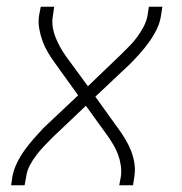

<svg xmlns="http://www.w3.org/2000/svg" viewBox="-20 -550 540 570"><path d="M13 0 17 -27Q21 -47 30.5 -66.5Q40 -86 52.5 -103.5Q65 -121 79.5 -137.5Q94 -154 109 -170L212 -267L143 -363Q132 -378 122.5 -394Q113 -410 106.5 -427.5Q100 -445 96.5 -464.5Q93 -484 96 -504L101 -530H141L137 -503Q134 -487 136.5 -470.5Q139 -454 145 -439Q151 -424 158.5 -410.5Q166 -397 175 -384L241 -294L338 -387Q351 -400 364 -413Q377 -426 387.5 -440.5Q398 -455 406.5 -471Q415 -487 418 -504L422 -530H462L458 -504Q455 -483 445.5 -463.5Q436 -444 423.5 -426.5Q411 -409 396.5 -392.5Q382 -376 366 -360L263 -263L332 -167Q343 -152 352.5 -136Q362 -120 369 -102.5Q376 -85 379 -65.5Q382 -46 379 -27L375 0H334L339 -27Q341 -43 338.5 -59.5Q336 -76 330.5 -91Q325 -106 317 -119.5Q309 -133 300 -146L235 -236L137 -143Q124 -130 111.5 -117Q99 -104 88 -89.5Q77 -75 68.5 -59Q60 -43 58 -27L53 0Z"/></svg>

Font: Iosevka Curly XLtObl
Style: Regular
Weight: 200
Italic angle: -9°
Monospace: yes
Designer: Belleve Invis
Foundry: Belleve Invis
Version: Version 11.1.0; ttfautohint (v1.8.3)